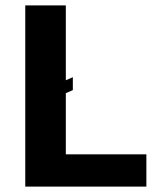

<svg xmlns="http://www.w3.org/2000/svg" viewBox="-20 -687 594 707"><path d="M248.2 -402.8V-355.2L119.6 -298.8V-346.4ZM73 0V-667H222.4V-118.6H519V0Z"/></svg>

Font: Maven Pro VF Beta
Style: Regular
Weight: 400
Designer: Joe Prince
Foundry: Joe Prince
Version: Version 2.002